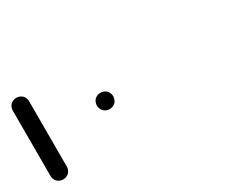

<svg xmlns="http://www.w3.org/2000/svg" viewBox="-688 -788 752 637"><g transform="rotate(-30 -312.5 -469.0)"><path d="M-343.8 -437.5Q-356.4 -437.5 -366.2 -446.3Q-375 -456.1 -375 -468.8Q-375 -481.4 -366.2 -491.2Q-356.4 -500 -343.8 -500Q-331.1 -500 -321.3 -491.2Q-312.5 -481.4 -312.5 -468.8Q-312.5 -456.1 -321.3 -446.3Q-331.1 -437.5 -343.8 -437.5ZM-593.8 -312.5Q-606.4 -312.5 -616.2 -321.3Q-625 -331.1 -625 -343.8Q-625 -426.8 -625 -593.8Q-625 -606.4 -616.2 -616.2Q-606.4 -625 -593.8 -625Q-581.1 -625 -571.3 -616.2Q-562.5 -606.4 -562.5 -593.8Q-562.5 -510.7 -562.5 -343.8Q-562.5 -331.1 -571.3 -321.3Q-581.1 -312.5 -593.8 -312.5Z"/></g></svg>

Font: conwrite
Style: Regular
Weight: 400
Designer: Willllllliam
Version: 1.0